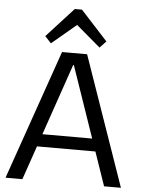

<svg xmlns="http://www.w3.org/2000/svg" viewBox="-61 -985 763 1033"><g transform="rotate(5 320.0 -468.5)"><path d="M252.3 -700H387.7L631.6 0H540.6L322 -635.1H318L99.4 0H8.4ZM143.8 -250.4H495.3V-182.6H143.8ZM155 -777.5 300.5 -936.6H339.4L485 -777.5L451.2 -741.5L299.3 -870.5H342.2L188.6 -741.5Z"/></g></svg>

Font: Pathway Extreme 8pt Thin
Style: Regular
Weight: 100
Version: Version 1.001;gftools[0.9.26]